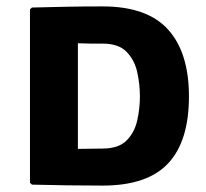

<svg xmlns="http://www.w3.org/2000/svg" viewBox="-20 -575 644 599"><path d="M569.5 -274Q569.5 -135 504.8 -65.5Q440 4 300 4Q241 4 189.5 3.2Q138 2.5 79.5 1L73.5 -5V-545.5L79.5 -551.5Q138 -553 189.5 -554Q241 -555 300 -555Q439 -555 504.2 -483Q569.5 -411 569.5 -274ZM416.5 -274Q416.5 -311.5 408.2 -349.5Q400 -387.5 375 -413.2Q350 -439 299.5 -439Q277 -439 260.5 -439Q244 -439 223 -440V-110.5Q245 -110.5 261 -111Q277 -111.5 299.5 -111.5Q350 -111.5 375 -136.8Q400 -162 408.2 -199.8Q416.5 -237.5 416.5 -274Z"/></svg>

Font: Signika Negative SC
Style: Bold
Weight: 700
Designer: Anna Giedryś
Foundry: Anna Giedryś
Version: Version 2.000; ttfautohint (v1.8.3) -l 8 -r 50 -G 200 -x 9 -